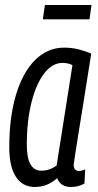

<svg xmlns="http://www.w3.org/2000/svg" viewBox="-20 -736 391 766"><path d="M263 10Q222 10 208 -25Q190 -9 168 0.5Q146 10 119 10Q70 10 43.5 -30.5Q17 -71 17 -149Q17 -269 44 -358.5Q71 -448 120.5 -497Q170 -546 236 -546Q266 -546 294 -539Q322 -532 344 -522Q325 -403 312.5 -324Q300 -245 292 -197Q284 -149 280.5 -124Q277 -99 275.5 -90Q274 -81 274 -79Q274 -54 295 -54Q306 -54 320 -60L317 -4Q294 10 263 10ZM206 -76 269 -476Q253 -485 229 -485Q189 -485 157 -444Q125 -403 106 -329Q87 -255 87 -158Q87 -55 145 -55Q178 -55 206 -76ZM151 -659 159 -716H345L337 -659Z"/></svg>

Font: Georama Condensed
Style: Italic
Weight: 400
Width: 3
Italic angle: -9°
Designer: Jean-Baptiste Levee
Foundry: Production Type
Version: Version 1.000